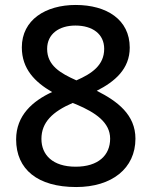

<svg xmlns="http://www.w3.org/2000/svg" viewBox="-20 -744 612 774"><path d="M285 -724C164 -724 68 -664 68 -553C68 -466 121 -413 190 -373C112 -337 45 -279 45 -182C45 -61 132 10 287 10C431 10 526 -65 526 -185C526 -281 454 -336 370 -378C443 -415 503 -466 503 -552C503 -665 410 -724 285 -724ZM284 -641C353 -641 400 -607 400 -547C400 -481 350 -447 288 -420C223 -449 170 -480 170 -547C170 -607 218 -641 284 -641ZM147 -184C147 -251 192 -294 273 -329L288 -323C366 -290 424 -250 424 -185C424 -118 376 -72 285 -72C192 -72 147 -120 147 -184Z"/></svg>

Font: Noto Sans Gujarati UI Medium
Style: Regular
Weight: 500
Designer: Jelle Bosma - Monotype Design Team, Universal Thirst
Foundry: Monotype Imaging Inc.
Version: Version 2.106